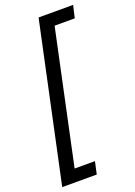

<svg xmlns="http://www.w3.org/2000/svg" viewBox="-180 -780 707 1003"><g transform="rotate(-20 173.5 -278.5)"><path d="M-16 159H176L191 90H78L235 -647H347L363 -716H171Z"/></g></svg>

Font: Noto Sans SemiCondensed
Style: Italic
Weight: 400
Width: 4
Italic angle: -12°
Designer: Monotype Design Team
Foundry: Monotype Imaging Inc.
Version: Version 2.013